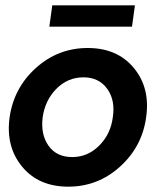

<svg xmlns="http://www.w3.org/2000/svg" viewBox="-20 -690 619 720"><path d="M176 -670H486L475 -590H165ZM16 -250Q32 -361 115 -435.5Q198 -510 309 -510Q420 -510 482 -435Q544 -360 528 -250Q513 -140 430 -65Q347 10 236 10Q125 10 63 -65Q1 -140 16 -250ZM251 -101Q309 -101 352 -144Q395 -187 403 -250Q413 -314 382 -357Q351 -400 293 -400Q234 -400 191.5 -357Q149 -314 140 -250Q132 -186 162 -143.5Q192 -101 251 -101Z"/></svg>

Font: Oakes Grotesk
Style: Bold Italic
Weight: 600
Italic angle: -8°
Designer: Samuel Oakes
Foundry: Samuel Oakes
Version: Version 1.000;PS 001.000;hotconv 1.0.88;makeotf.lib2.5.64775